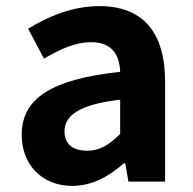

<svg xmlns="http://www.w3.org/2000/svg" viewBox="-20 -594 631 628"><path d="M216 14C281 14 337 -17 385 -60H390L400 0H520V-327C520 -489 447 -574 305 -574C217 -574 137 -540 72 -500L124 -402C176 -433 226 -456 278 -456C347 -456 371 -414 373 -359C148 -335 51 -272 51 -153C51 -57 116 14 216 14ZM265 -101C222 -101 191 -120 191 -164C191 -215 236 -252 373 -268V-156C338 -121 307 -101 265 -101Z"/></svg>

Font: Noto Sans Mono CJK SC
Style: Bold
Weight: 700
Designer: Ryoko NISHIZUKA 西塚涼子 (kana, bopomofo & ideographs); Paul D. Hunt (Latin, Greek & Cyrillic); Sandoll Communications 산돌커뮤니
Foundry: Adobe
Version: Version 2.004;hotconv 1.0.118;makeotfexe 2.5.65603